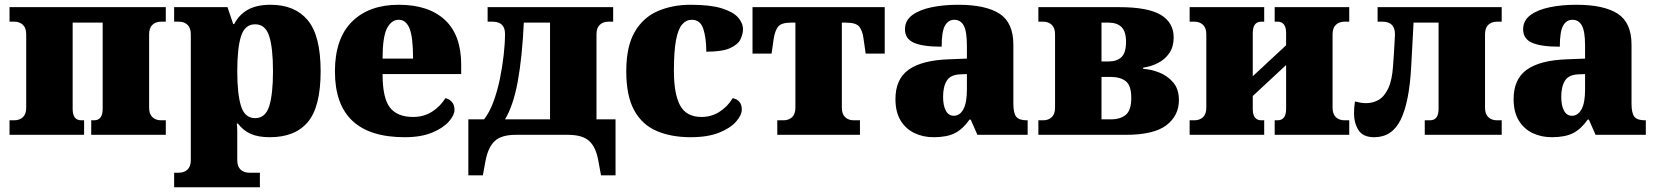

<svg xmlns="http://www.w3.org/2000/svg" viewBox="-20 -566 6954 806"><path d="M20 0V-61H40Q62 -61 76 -74Q90 -87 90 -114V-422Q90 -449 76 -462Q62 -475 40 -475H20V-536H676V-475H656Q634 -475 620 -462Q606 -449 606 -422V-114Q606 -87 620 -74Q634 -61 656 -61H676V0H363V-61H375Q411 -61 411 -109V-471H285V-109Q285 -61 321 -61H333V0Z M711 220V159H731Q753 159 767 146Q781 133 781 106V-422Q781 -449 767 -462Q753 -475 731 -475H711V-536H935L959 -465H963Q984 -505 1021 -525.5Q1058 -546 1116 -546Q1218 -546 1272 -481Q1326 -416 1326 -267Q1326 -118 1272.5 -54Q1219 10 1113 10Q1064 10 1032.5 -4Q1001 -18 979 -47H974Q976 -30 976 -15.5Q976 -1 976 20V106Q976 133 990 146Q1004 159 1026 159H1071V220ZM1051 -70Q1094 -70 1110 -120Q1126 -170 1126 -267Q1126 -365 1110 -414.5Q1094 -464 1051 -464Q1008 -464 992 -414.5Q976 -365 976 -267Q976 -170 992 -120Q1008 -70 1051 -70Z M1679 10Q1386 10 1386 -266Q1386 -404 1457.5 -475Q1529 -546 1654 -546Q1779 -546 1847.5 -482.5Q1916 -419 1916 -295V-255H1586Q1586 -154 1617 -114.5Q1648 -75 1714 -75Q1759 -75 1793.5 -97Q1828 -119 1850 -154Q1867 -150 1877.5 -137.5Q1888 -125 1888 -105Q1888 -83 1864.5 -56Q1841 -29 1794.5 -9.5Q1748 10 1679 10ZM1714 -320Q1714 -411 1699 -447Q1684 -483 1654 -483Q1623 -483 1604.5 -447Q1586 -411 1586 -320Z M1946 170V-65H2012Q2035 -94 2051.5 -139Q2068 -184 2078.5 -235Q2089 -286 2094.5 -335.5Q2100 -385 2100 -424Q2100 -475 2047 -475H2027V-536H2554V-475H2534Q2512 -475 2498 -462Q2484 -449 2484 -422V-65H2564V170H2503L2492 110Q2482 52 2453.5 26Q2425 0 2365 0H2145Q2085 0 2057 26Q2029 52 2018 110L2007 170ZM2100 -65H2289V-471H2179Q2172 -325 2153.5 -224Q2135 -123 2100 -65Z M2879 10Q2798 10 2737 -16Q2676 -42 2642.5 -102.5Q2609 -163 2609 -267Q2609 -371 2644.5 -432Q2680 -493 2741.5 -519.5Q2803 -546 2879 -546Q2962 -546 3010 -531Q3058 -516 3078.5 -492.5Q3099 -469 3099 -443Q3099 -424 3089 -402Q3079 -380 3046 -364.5Q3013 -349 2945 -349Q2945 -406 2932.5 -444.5Q2920 -483 2884 -483Q2861 -483 2844 -464Q2827 -445 2818 -398.5Q2809 -352 2809 -268Q2809 -172 2835 -123.5Q2861 -75 2925 -75Q2966 -75 3000 -96.5Q3034 -118 3056 -154Q3094 -146 3094 -106Q3094 -83 3070 -55.5Q3046 -28 2998.5 -9Q2951 10 2879 10Z M3243 0V-61H3269Q3291 -61 3305 -74Q3319 -87 3319 -114V-471H3301Q3259 -471 3246 -453.5Q3233 -436 3228 -404L3219 -341H3139V-536H3694V-341H3614L3605 -404Q3601 -436 3587.5 -453.5Q3574 -471 3532 -471H3514V-114Q3514 -87 3528 -74Q3542 -61 3564 -61H3590V0Z M3899 10Q3855 10 3818.5 -7.5Q3782 -25 3760.5 -60.5Q3739 -96 3739 -150Q3739 -234 3794.5 -273.5Q3850 -313 3962 -317L4039 -320V-374Q4039 -435 4025.5 -459Q4012 -483 3986 -483Q3961 -483 3947 -458.5Q3933 -434 3933 -370Q3854 -370 3816.5 -386.5Q3779 -403 3779 -443Q3779 -480 3809.5 -502.5Q3840 -525 3890.5 -535.5Q3941 -546 4002 -546Q4118 -546 4176 -508.5Q4234 -471 4234 -378V-131Q4234 -91 4246 -76Q4258 -61 4290 -61H4294V0H4083L4055 -64H4050Q4022 -24 3988.5 -7Q3955 10 3899 10ZM3984 -80Q4009 -80 4024 -107Q4039 -134 4039 -190V-255L4013 -254Q3971 -253 3955 -228Q3939 -203 3939 -160Q3939 -123 3950.5 -101.5Q3962 -80 3984 -80Z M4339 0V-61H4359Q4381 -61 4395 -74Q4409 -87 4409 -114V-422Q4409 -449 4395 -462Q4381 -475 4359 -475H4339V-536H4678Q4799 -536 4853 -503.5Q4907 -471 4907 -409Q4907 -370 4889 -343.5Q4871 -317 4842 -302Q4813 -287 4779 -282V-277Q4812 -275 4846.5 -261.5Q4881 -248 4905 -220Q4929 -192 4929 -146Q4929 -80 4876 -40Q4823 0 4706 0ZM4604 -308H4634Q4669 -308 4688 -326.5Q4707 -345 4707 -390Q4707 -434 4688 -452.5Q4669 -471 4634 -471H4604ZM4604 -65H4644Q4683 -65 4706 -84Q4729 -103 4729 -155Q4729 -207 4706 -225Q4683 -243 4644 -243H4604Z M4974 0V-61H4994Q5016 -61 5030 -74Q5044 -87 5044 -114V-422Q5044 -449 5030 -462Q5016 -475 4994 -475H4974V-536H5287V-475H5275Q5239 -475 5239 -427V-246L5379 -376V-427Q5379 -475 5343 -475H5331V-536H5644V-475H5624Q5602 -475 5588 -462Q5574 -449 5574 -422V-114Q5574 -87 5588 -74Q5602 -61 5624 -61H5644V0H5331V-61H5343Q5379 -61 5379 -109V-293L5239 -163V-109Q5239 -61 5275 -61H5287V0Z M5749 10Q5702 10 5683 -19.5Q5664 -49 5664 -92Q5664 -103 5665 -115Q5666 -127 5668 -140Q5680 -137 5691.5 -135Q5703 -133 5715 -133Q5743 -133 5767 -146.5Q5791 -160 5807.5 -194.5Q5824 -229 5828 -290Q5830 -313 5831.5 -341.5Q5833 -370 5834.5 -393Q5836 -416 5836 -422Q5836 -475 5783 -475H5763V-536H6284V-475H6264Q6242 -475 6228 -462Q6214 -449 6214 -422V-114Q6214 -87 6228 -74Q6242 -61 6264 -61H6284V0H5961V-61H5983Q6019 -61 6019 -109V-471H5914L5904 -285Q5896 -137 5860 -63.5Q5824 10 5749 10Z M6494 10Q6450 10 6413.5 -7.5Q6377 -25 6355.5 -60.5Q6334 -96 6334 -150Q6334 -234 6389.5 -273.5Q6445 -313 6557 -317L6634 -320V-374Q6634 -435 6620.5 -459Q6607 -483 6581 -483Q6556 -483 6542 -458.5Q6528 -434 6528 -370Q6449 -370 6411.5 -386.5Q6374 -403 6374 -443Q6374 -480 6404.5 -502.5Q6435 -525 6485.5 -535.5Q6536 -546 6597 -546Q6713 -546 6771 -508.5Q6829 -471 6829 -378V-131Q6829 -91 6841 -76Q6853 -61 6885 -61H6889V0H6678L6650 -64H6645Q6617 -24 6583.5 -7Q6550 10 6494 10ZM6579 -80Q6604 -80 6619 -107Q6634 -134 6634 -190V-255L6608 -254Q6566 -253 6550 -228Q6534 -203 6534 -160Q6534 -123 6545.5 -101.5Q6557 -80 6579 -80Z"/></svg>

Font: Noto Serif Black
Style: Regular
Weight: 900
Designer: Monotype Design Team
Foundry: Monotype Imaging Inc.
Version: Version 2.014; ttfautohint (v1.8.4.7-5d5b)